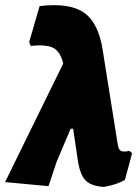

<svg xmlns="http://www.w3.org/2000/svg" viewBox="-53 -724 551 756"><path d="M138 9 -33 -7 196 -474Q185 -520 157.5 -535Q130 -550 68 -543L62 -559L103 -700Q219 -714 276.5 -675Q334 -636 351 -529L411 -153Q414 -134 424 -129.5Q434 -125 457 -130L467 -120L439 -16Q408 3 356 12Q307 9 284.5 -13Q262 -35 253 -95L235 -217H225L170 -87Z"/></svg>

Font: Alegreya Sans Black
Style: Italic
Weight: 900
Italic angle: -7°
Designer: Juan Pablo del Peral
Foundry: Huerta Tipografica
Version: Version 2.007